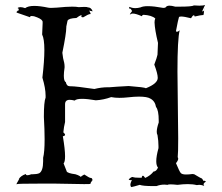

<svg xmlns="http://www.w3.org/2000/svg" viewBox="-20 -753 899 779"><path d="M513 6Q520 5 547 -3Q560 2 601 2H615Q630 -4 647 -4L660 -3Q662 -5 672 -5Q682 -5 700 -3Q724 -6 742 -6Q763 -6 778 -2L788 -3Q799 -3 809 2Q806 -1 806 -5Q806 -11 816 -16Q810 -20 808 -20Q806 -20 806 -18Q800 -29 799 -29Q796 -29 768 -46L761 -47Q746 -45 735 -45Q719 -45 713.5 -51Q708 -57 694 -91Q703 -102 703 -109Q703 -113 701 -115Q703 -130 703 -192L700 -463Q700 -595 709 -630Q702 -624 698 -624Q695 -624 694 -627Q703 -675 706 -683Q707 -686 715 -686Q727 -686 755 -679Q762 -691 766 -691Q769 -691 770 -686Q796 -692 803 -692H805Q807 -692 809 -721V-718Q809 -707 802 -707H800L812 -733Q805 -730 789 -730L767 -731Q759 -726 709 -726H691Q677 -730 668 -730Q656 -730 652 -723Q648 -721 644 -721H642Q604 -728 580 -728Q560 -728 550 -723Q539 -720 529 -720Q516 -720 506 -725H505Q504 -725 504 -723Q504 -721 506 -716Q507 -718 508 -718Q511 -718 516 -708Q507 -697 507 -695V-694Q508 -694 511 -696Q514 -698 519 -698Q531 -698 556 -687V-688Q556 -691 562 -693Q596 -691 610 -678Q607 -671 607 -662Q608 -633 621 -579L619 -531Q617 -520 606 -491Q620 -454 620 -437Q620 -414 572 -395Q567 -399 502 -404Q446 -401 425 -399H418Q391 -399 363 -392Q288 -403 268 -403H264Q250 -403 247 -420Q239 -423 239 -446Q239 -459 242 -479V-484Q242 -496 236 -517L233 -539Q249 -617 249 -642V-645L254 -669Q259 -679 290 -680Q301 -689 311 -692L310 -687Q310 -683 315 -683H318Q339 -696 346 -696H348Q348 -699 341 -712Q341 -709 356 -707Q350 -723 337 -723Q334 -725 322 -725L299 -724Q290 -726 273 -726Q250 -726 210 -722L188 -721Q179 -721 175 -722Q142 -729 119 -729Q94 -729 82 -720Q71 -724 63 -724Q55 -724 51 -720Q56 -720 56 -713V-709L53 -712H52L53 -710Q47 -706 47 -703Q47 -702 51.5 -700.5Q56 -699 102 -683V-684Q102 -688 109 -688L118 -687Q147 -678 152 -668Q153 -668 153 -660Q153 -647 151 -613Q160 -595 160 -550Q160 -506 152 -438Q165 -395 165 -365V-357Q158 -340 158 -279Q161 -226 161 -188Q161 -136 155 -113V-99Q155 -59 139 -50Q129 -46 113 -46H107Q97 -42 91 -42Q85 -42 85 -47Q64 -40 56 -26L58 -27Q58 -26 52.5 -17Q47 -8 47 -6V-5L49 -6Q53 -8 139 -8H206Q286 -6 321 -6Q347 -6 348 -7L347 -8Q347 -12 357 -24Q350 -18 349 -18L355 -23Q354 -31 349 -31H348Q343 -31 322 -45Q308 -38 308 -34Q308 -32 312 -31Q306 -40 286 -46Q254 -50 250 -58L251 -57L238 -90Q244 -96 244 -119Q244 -147 235 -200Q244 -202 244 -206Q244 -210 237 -216Q239 -238 244 -258V-330Q244 -348 263 -348Q271 -348 283 -345Q290 -352 313 -352Q334 -352 369 -346Q401 -348 431 -359Q446 -356 465 -356Q481 -356 499 -358Q525 -361 544 -361Q577 -361 590 -353Q609 -343 613 -319Q624 -306 624 -263V-256Q616 -233 616 -218Q616 -210 619 -205Q623 -181 623 -160V-152Q614 -119 614 -99Q614 -81 621 -73Q614 -57 603 -57Q591 -41 569 -31Q563 -40 560 -40Q556 -40 555 -32H542Q526 -32 521 -34L518 -35Q512 -35 502 -25Q505 -22 509 -22L515 -23Q509 -10 509 -3Q509 3 513 6Z"/></svg>

Font: Xiaobo Songti 小帛宋体
Style: Regular
Weight: 400
Version: Version 1.501;March 17, 2024;FontCreator 14.0.0.2814 64-bit